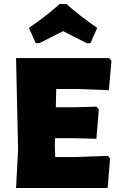

<svg xmlns="http://www.w3.org/2000/svg" viewBox="-20 -936 581 956"><path d="M158 -721 124 -797Q214 -859 277 -916H311Q374 -859 464 -797L430 -721H412Q393 -731 353 -751Q313 -771 294 -781Q274 -771 235 -751Q196 -731 176 -721ZM517 -160 528 -146 516 0H60L70 -190L60 -647H524L535 -633L522 -487L363 -493H260L258 -402H357L461 -405L472 -391L460 -245L344 -248H254L253 -210L255 -154H351Z"/></svg>

Font: Alegreya Sans SC Black
Style: Regular
Weight: 900
Designer: Juan Pablo del Peral
Foundry: Huerta Tipografica
Version: Version 2.007